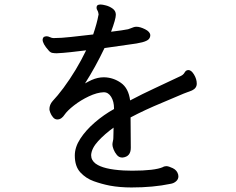

<svg xmlns="http://www.w3.org/2000/svg" viewBox="-20 -794 1040 847"><path d="M732 17Q656 33 560 33Q509 33 465 25Q429 18 394 5.5Q359 -7 334.5 -33.5Q310 -60 310 -108Q310 -145 334.5 -182.5Q359 -220 398.5 -254Q438 -288 483 -313V-316Q483 -346 470.5 -366.5Q458 -387 438 -387H437Q408 -386 372 -369Q336 -352 306.5 -329Q277 -306 264 -287Q259 -279 251 -273Q243 -267 232.5 -267Q222 -267 214 -276.5Q206 -286 202 -296.5Q198 -307 198 -312Q198 -332 212 -348Q233 -370 260 -406Q317 -483 360 -572L292 -564Q255 -560 230 -559Q221 -559 211.5 -560.5Q202 -562 194 -572Q168 -601 168 -619Q168 -625 173 -631Q180 -634 186 -634Q192 -634 200.5 -630Q209 -626 216 -626Q250 -626 293.5 -631Q337 -636 391 -642Q408 -692 414 -726Q414 -728 415 -730Q415 -732 413.5 -738.5Q412 -745 409 -749.5Q406 -754 406 -760Q406 -771 415 -773Q418 -774 425 -774Q432 -774 447.5 -770Q463 -766 477 -756Q491 -746 491 -729Q491 -710 470 -654Q494 -657 515.5 -660Q537 -663 545 -665Q551 -667 557.5 -669.5Q564 -672 569.5 -674Q575 -676 582 -676Q598 -676 620 -665Q642 -654 643 -639Q643 -628 635.5 -620.5Q628 -613 607.5 -607.5Q587 -602 546 -597L441 -582Q401 -498 355 -426Q369 -434 384 -441Q411 -453 437 -453H440Q480 -452 513.5 -428.5Q547 -405 554 -351Q609 -380 661 -404Q772 -456 779 -459.5Q786 -463 791 -469Q793 -471 796 -476.5Q799 -482 805 -484Q808 -485 811 -485Q824 -485 836 -465Q848 -445 848 -425Q848 -405 827 -395Q827 -395 790 -381L698 -342Q618 -309 556 -276L557 -142Q557 -103 521 -99H519Q505 -99 495.5 -110.5Q486 -122 481 -135Q476 -148 476 -155.5Q476 -163 478 -171Q480 -179 480 -185Q480 -191 480.5 -204.5Q481 -218 481 -231Q442 -203 413 -171.5Q384 -140 382 -110Q382 -87 402 -72Q436 -47 525 -42L563 -41Q663 -41 699 -57Q703 -60 706.5 -60Q710 -60 713 -61H714Q724 -61 742.5 -52Q761 -43 766 -24Q767 -21 767 -16Q767 -3 756.5 6Q746 15 732 17Z"/></svg>

Font: Moon Stars Kai
Style: Bold
Weight: 700
Designer: GuiWonder
Version: Version 1.101